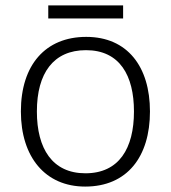

<svg xmlns="http://www.w3.org/2000/svg" viewBox="-20 -678 630 708"><path d="M434 -658H158V-610H434ZM533 -267C533 -432 450 -542 298 -542C148 -542 57 -439 57 -267C57 -99 147 10 294 10C449 10 533 -100 533 -267ZM116 -267C116 -408 177 -493 297 -493C422 -493 474 -399 474 -267C474 -131 419 -39 295 -39C173 -39 116 -130 116 -267Z"/></svg>

Font: Noto Sans Telugu Light
Style: Regular
Weight: 300
Designer: Jelle Bosma - Monotype Design Team
Foundry: Monotype Imaging Inc.
Version: Version 2.005